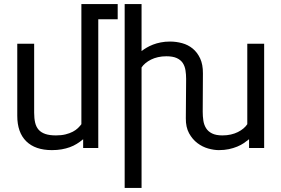

<svg xmlns="http://www.w3.org/2000/svg" viewBox="-20 -736 1400 955"><path d="M393.6 0V-43.5Q378.4 -30.8 362.3 -20.8Q346.2 -10.7 327.4 -3.9Q308.6 2.9 286.6 6.8Q264.6 10.7 238.3 10.7Q155.3 10.7 110.6 -33.2Q65.9 -77.1 65.9 -160.2V-518.6H149.9V-175.3Q149.9 -147 154.8 -126Q159.7 -105 172.1 -90.8Q184.6 -76.7 205.6 -69.6Q226.6 -62.5 258.3 -62.5Q285.2 -62.5 305.9 -67.6Q326.7 -72.8 342 -80.8Q357.4 -88.9 367.7 -98.9Q377.9 -108.9 384.8 -118.2V-715.8H565.4V-640.1H468.8V0ZM684.1 198.7H600.1V-715.8H684.1V-481.9Q695.3 -490.7 709.5 -499Q723.6 -507.3 741.2 -514.2Q758.8 -521 779.8 -525.1Q800.8 -529.3 825.7 -529.3Q856.4 -529.3 886 -521.2Q915.5 -513.2 938.5 -494.4Q961.4 -475.6 975.6 -445.3Q989.7 -415 989.3 -371.1L988.3 -180.2Q988.3 -157.2 991.5 -136.2Q994.6 -115.2 1004.9 -98.6Q1015.1 -82 1034.7 -72.3Q1054.2 -62.5 1086.4 -62.5Q1108.9 -62.5 1128.2 -66.9Q1147.5 -71.3 1163.1 -79.1Q1178.7 -86.9 1190.7 -96.9Q1202.6 -106.9 1210 -118.2V-518.6H1293.9V0H1218.8V-43.5Q1207.5 -34.2 1193.1 -24.4Q1178.7 -14.6 1159.9 -6.8Q1141.1 1 1118.4 5.9Q1095.7 10.7 1068.4 10.7Q1044.4 10.7 1015.6 2.7Q986.8 -5.4 961.9 -24.2Q937 -43 920.4 -73.2Q903.8 -103.5 904.3 -147.5L905.8 -343.3Q905.8 -365.7 902.6 -386.2Q899.4 -406.7 889.2 -422.4Q878.9 -438 859.4 -447Q839.8 -456.1 807.6 -456.1Q785.2 -456.1 765.9 -451.7Q746.6 -447.3 731 -439.5Q715.3 -431.6 703.4 -421.6Q691.4 -411.6 684.1 -400.4Z"/></svg>

Font: Arian AMU
Style: Regular
Weight: 400
Designer: Ruben Hakobyan (Tarumian)
Foundry: Ruben Hakobyan (Tarumian)
Version: Version 4.003